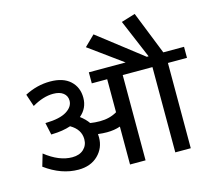

<svg xmlns="http://www.w3.org/2000/svg" viewBox="-127 -1094 1389 1249"><g transform="rotate(-15 568.0 -469.0)"><path d="M598.6 0V-255.3Q558.1 -241.2 508.6 -241.2Q480.8 -241.2 448.4 -245.2Q449.4 -231 449.4 -223Q449.4 -151.7 399.6 -102.9Q349.8 -54.1 266.9 -54.1Q152.7 -54.1 43.5 -134L67.7 -216.4Q160.8 -142.6 248.7 -142.6Q297.8 -142.6 325.8 -168.9Q353.9 -195.1 353.9 -236.1Q353.9 -302.3 286.1 -341.3Q232.1 -323.1 161.8 -321.5L154.2 -321L136.5 -402.9H141.1Q234.6 -405 280.3 -433.5Q326.1 -462.1 326.1 -503.5Q326.1 -535.4 301.8 -554.6Q277.6 -573.8 233.6 -573.8Q166.8 -573.8 92 -529.8L64.2 -613.2Q146.6 -656.2 234.8 -656.2Q323.1 -656.2 370.3 -612.5Q417.6 -568.8 417.6 -498.5Q417.6 -428.2 363.5 -382.7Q397.9 -356.9 418.1 -327.6Q448.4 -322.5 483.3 -322.5Q549 -322.5 598.6 -351.9V-574.3H494.9V-648.6H742.7L518.7 -811.4L588 -879.2L885.2 -648.6H897.4L787.2 -909.5L881.2 -938.3L996.5 -648.6H1136V-574.3H1007.6V0H903.4V-574.3H703.2V0Z"/></g></svg>

Font: Khula Semibold
Style: Regular
Weight: 600
Designer: Erin McLaughlin, Steve Matteson
Version: Version 1.000;PS 1.0;hotconv 1.0.72;makeotf.lib2.5.5900; ttf